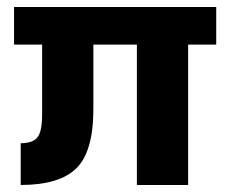

<svg xmlns="http://www.w3.org/2000/svg" viewBox="-20 -527 646 547"><path d="M596 -507V-400H516V0H370V-400H246V-216Q246 -95 197.5 -47.5Q149 0 39 0V-119Q73 -119 86.5 -135.5Q100 -152 100 -201V-400H20V-507Z"/></svg>

Font: Hind Bold
Style: Regular
Weight: 700
Designer: Manushi Parikh, Satya Rajpurohit
Foundry: Indian Type Foundry
Version: Version 1.201;PS 1.0;hotconv 1.0.78;makeotf.lib2.5.61930; tt